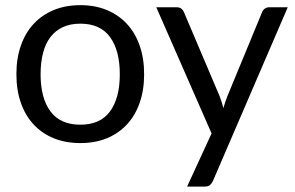

<svg xmlns="http://www.w3.org/2000/svg" viewBox="-20 -534 1116 726"><path d="M284 -62.5Q359 -62.5 396 -112.8Q433 -163 433 -253Q433 -343.5 396 -394Q359 -444.5 284 -444.5Q246 -444.5 217.8 -431.5Q189.5 -418.5 170.8 -394Q152 -369.5 142.8 -333.8Q133.5 -298 133.5 -253Q133.5 -163 170.8 -112.8Q208 -62.5 284 -62.5ZM284 -514.5Q339.5 -514.5 384 -496Q428.5 -477.5 460 -443.5Q491.5 -409.5 508.2 -361.2Q525 -313 525 -253.5Q525 -193.5 508.2 -145.5Q491.5 -97.5 460 -63.5Q428.5 -29.5 384 -11.2Q339.5 7 284 7Q228 7 183.2 -11.2Q138.5 -29.5 107 -63.5Q75.5 -97.5 58.8 -145.5Q42 -193.5 42 -253.5Q42 -313 58.8 -361.2Q75.5 -409.5 107 -443.5Q138.5 -477.5 183.2 -496Q228 -514.5 284 -514.5ZM1068 -506.5 785.5 149.5Q781 159.5 774.2 165.5Q767.5 171.5 753.5 171.5H687.5L780 -29.5L571 -506.5H648Q659.5 -506.5 666.2 -500.8Q673 -495 675.5 -488L811 -169Q819 -148 824.5 -125Q831.5 -148.5 839.5 -169.5L971 -488Q974 -496 981.2 -501.2Q988.5 -506.5 997.5 -506.5Z"/></svg>

Font: Lato
Style: Regular
Weight: 400
Designer: Lukasz Dziedzic with Adam Twardoch and Botio Nikoltchev
Foundry: tyPoland Lukasz Dziedzic
Version: Version 2.010; 2014-09-01; http://www.latofonts.com/; ttfaut